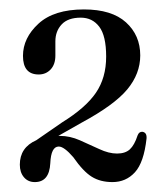

<svg xmlns="http://www.w3.org/2000/svg" viewBox="-20 -728 344 397"><path d="M21 -387.5Q21 -423 55 -438L108.5 -475Q157 -505 178.2 -536Q199.5 -567 199.5 -611Q199.5 -654 185.2 -672.8Q171 -691.5 147 -691.5Q120.5 -691.5 107.5 -677.5Q94.5 -663.5 94.5 -642.5V-613Q94.5 -595 84.8 -584.5Q75 -574 60 -574Q27.5 -574 27.5 -612.5Q27.5 -649.5 59.5 -679Q91.5 -708.5 153.5 -708.5Q211 -708.5 240.5 -681.8Q270 -655 270 -613.5Q270 -575.5 243.2 -543.2Q216.5 -511 149 -474.5L100.5 -447H104Q124.5 -447 145 -438Q165.5 -429 185.2 -419.8Q205 -410.5 222 -410.5Q239 -410.5 248.5 -419.2Q258 -428 264.5 -448Q267.5 -456 274.5 -455.5Q284 -454 283 -441.5Q277.5 -392 259 -371.8Q240.5 -351.5 212.5 -351.5Q187.5 -351.5 169.8 -362.5Q152 -373.5 131.5 -403Q112.5 -425 101.5 -425Q85.5 -425 84 -390.5Q82 -351.5 52 -351.5Q38 -351.5 29.5 -361.5Q21 -371.5 21 -387.5Z"/></svg>

Font: Fraunces 144pt Soft
Style: Regular
Weight: 400
Version: Version 1.000;[0bf87f6ff]